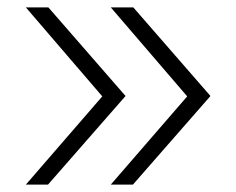

<svg xmlns="http://www.w3.org/2000/svg" viewBox="-20 -540 640 520"><path d="M340 -40H280L487 -279L280 -520H341L550 -280ZM110 -40H50L257 -279L50 -520H111L320 -280Z"/></svg>

Font: Maple Mono Thin
Style: Italic
Weight: 250
Italic angle: -10°
Monospace: yes
Designer: subframe7536
Version: Version 7.000